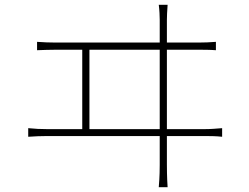

<svg xmlns="http://www.w3.org/2000/svg" viewBox="-20 -767 1040 803"><path d="M135 -592V-557C163 -558 188 -559 213 -559H324V-227H176C151 -227 126 -228 98 -231V-195C127 -197 151 -198 176 -198H648V-77C648 -67 648 -28 644 16H681C678 -27 678 -68 678 -79V-198H837C853 -198 884 -198 909 -195V-231C884 -229 862 -227 837 -227H678V-559H810C827 -559 858 -559 883 -557V-592C858 -590 836 -589 810 -589H678V-684C678 -695 679 -723 681 -747H644C647 -725 648 -698 648 -684V-589H213C188 -589 162 -590 135 -592ZM648 -227H354V-559H648Z"/></svg>

Font: Noto Sans CJK SC Thin
Style: Regular
Weight: 100
Designer: Ryoko NISHIZUKA 西塚涼子 (kana, bopomofo & ideographs); Paul D. Hunt (Latin, Greek & Cyrillic); Sandoll Communications 산돌커뮤니
Foundry: Adobe
Version: Version 2.004;hotconv 1.0.118;makeotfexe 2.5.65603